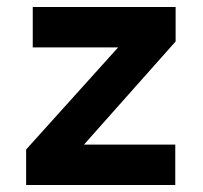

<svg xmlns="http://www.w3.org/2000/svg" viewBox="-20 -531 584 551"><path d="M55 0H483V-116H221L484 -412V-511H74V-395H319L55 -102Z"/></svg>

Font: Overpass ExtraBold
Style: Regular
Weight: 800
Designer: Delve Withrington, Thomas Jockin
Foundry: Delve Fonts
Version: Version 3.000;DELV;Overpass